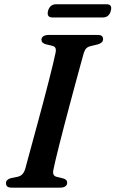

<svg xmlns="http://www.w3.org/2000/svg" viewBox="-20 -860 530 880"><path d="M225 -83Q221.5 -68 225.5 -59.8Q229.5 -51.5 241.5 -49L268.5 -42.5Q279 -39.5 283.5 -34.8Q288 -30 288 -22.5Q288 -12 279.5 -6Q271 0 256.5 0H34Q18.5 0 13 -5.5Q7.5 -11 7.5 -20Q7 -29 13.5 -35Q20 -41 30 -43.5L59.5 -49.5Q73.5 -52.5 81.8 -60.8Q90 -69 95.5 -85.5Q100.5 -104.5 109.5 -137.5Q118.5 -170.5 130 -212.8Q141.5 -255 154.2 -302Q167 -349 179.5 -396.2Q192 -443.5 203 -486.5Q214 -529.5 222.2 -563.5Q230.5 -597.5 234.5 -617.5Q237.5 -631.5 234.2 -639.5Q231 -647.5 218 -650.5L190 -657Q179.5 -660.5 174.8 -665.2Q170 -670 170 -678Q170 -688.5 179.2 -694.2Q188.5 -700 206 -700H426.5Q441.5 -700 447 -694.8Q452.5 -689.5 452.5 -681Q452.5 -672 446.2 -666Q440 -660 428 -656.5L397 -649Q383.5 -646 376.2 -639.2Q369 -632.5 364 -617Q358 -596 348.2 -560Q338.5 -524 326.2 -479Q314 -434 300.8 -384.5Q287.5 -335 275 -287Q262.5 -239 252 -197.5Q241.5 -156 234.5 -126Q227.5 -96 225 -83ZM200 -810Q204.5 -825.5 214 -833Q223.5 -840.5 237 -840.5H468.5Q482 -840.5 487 -833.2Q492 -826 488 -810.5Q484 -795 474.5 -787.5Q465 -780 451.5 -780H220Q206.5 -780 201.5 -787.5Q196.5 -795 200 -810Z"/></svg>

Font: Fraunces Medium
Style: Italic
Weight: 500
Italic angle: -16°
Version: Version 1.000;[b76b70a41]